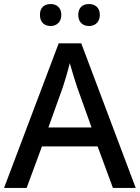

<svg xmlns="http://www.w3.org/2000/svg" viewBox="-20 -932 694 952"><path d="M178 -858C178 -821 201 -803 231 -803C259 -803 284 -821 284 -858C284 -896 259 -912 231 -912C201 -912 178 -896 178 -858ZM368 -858C368 -821 392 -803 421 -803C450 -803 475 -821 475 -858C475 -896 450 -912 421 -912C392 -912 368 -896 368 -858ZM540 0H653L383 -717H271L0 0H112L188 -206H464ZM362 -501 434 -300H220L292 -501C300 -524 316 -578 326 -619C334 -589 355 -522 362 -501Z"/></svg>

Font: Noto Sans Arabic UI Md
Style: Regular
Weight: 500
Designer: Monotype Design Team, Nadine Chahine and Nizar Qandah
Foundry: Monotype Imaging Inc.
Version: Version 2.010